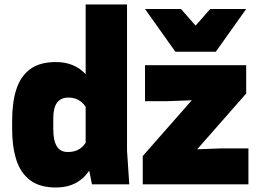

<svg xmlns="http://www.w3.org/2000/svg" viewBox="-20 -820 1145 854"><path d="M229 14Q157 14 114 -18.5Q71 -51 52.5 -109.5Q34 -168 34 -245V-285Q34 -364 52.5 -422Q71 -480 113.5 -512Q156 -544 229 -544Q311 -544 361 -490V-800H545V-150L555 0H389L377 -61Q326 14 229 14ZM284 -144Q334 -144 361 -185V-345Q334 -386 284 -386Q217 -386 217 -295V-245Q217 -144 280 -144ZM1085 0H615V-126L833 -374L725 -370H625V-530H1075V-404L857 -156L965 -160H1085ZM940 -590H760L625 -780H785L850 -706L915 -780H1075Z"/></svg>

Font: Tanohe Sans ExtraBold
Style: Regular
Weight: 800
Designer: Village Type and Design LLC & Cristiano Sobral
Foundry: Cooper Hewitt Smithsonian Design Museum
Version: Version 1.00;September 29, 2021;FontCreator 13.0.0.2655 64-b